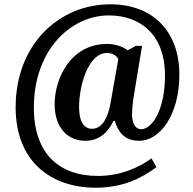

<svg xmlns="http://www.w3.org/2000/svg" viewBox="-20 -734 899 896"><path d="M426 142C555 142 641 97 710 46L687 5C629 47 544 87 436 87C263 87 138 -10 138 -232C138 -499 309 -662 488 -662C640 -662 750 -567 750 -383C750 -217 688 -131 639 -131C620 -131 596 -146 596 -202C596 -217 599 -251 602 -272L643 -520H614L575 -499C559 -514 520 -529 480 -529C311 -529 235 -370 235 -248C235 -134 299 -77 378 -77C445 -77 484 -118 510 -170H516C536 -102 575 -77 630 -77C724 -77 817 -194 817 -386C817 -588 693 -714 494 -714C260 -714 53 -531 53 -233C53 24 223 142 426 142ZM409 -133C374 -133 349 -164 349 -235C349 -327 388 -487 481 -487C501 -487 524 -476 532 -458L495 -248C484 -192 461 -133 409 -133Z"/></svg>

Font: Noto Serif Ethiopic SemiCondensed
Style: Bold
Weight: 700
Width: 4
Designer: Monotype Design Team
Foundry: Monotype Imaging Inc.
Version: Version 2.102